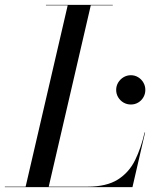

<svg xmlns="http://www.w3.org/2000/svg" viewBox="-65 -770 646 790"><path d="M40 0 214 -750H309L135 0ZM-45 0V-2H295Q373.5 -2 419.8 -31.2Q466 -60.5 490.8 -111Q515.5 -161.5 530 -225H532L480 0ZM124 -748V-750H399V-748ZM473.5 -340Q457 -340 443.2 -348Q429.5 -356 421.2 -369.8Q413 -383.5 413 -400Q413 -416.5 421.2 -430.2Q429.5 -444 443.2 -452.2Q457 -460.5 473.5 -460.5Q490 -460.5 503.5 -452.2Q517 -444 525 -430.2Q533 -416.5 533 -400Q533 -383.5 525 -369.8Q517 -356 503.5 -348Q490 -340 473.5 -340Z"/></svg>

Font: Bodoni Moda 96pt
Style: Italic
Weight: 400
Italic angle: -13°
Version: Version 2.004